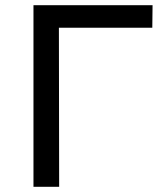

<svg xmlns="http://www.w3.org/2000/svg" viewBox="-20 -720 618 740"><path d="M109 0V-700H568L567 -613H207L208 0Z"/></svg>

Font: Montserrat Z Med
Style: Regular
Weight: 500
Designer: Julieta Ulanovsky
Foundry: Julieta Ulanovsky
Version: Version 8.000